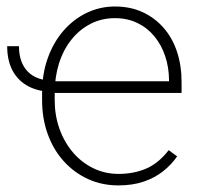

<svg xmlns="http://www.w3.org/2000/svg" viewBox="-20 -558 628 588"><path d="M2 -416.5H38.1Q38.1 -366.2 65.4 -338.4Q92.8 -310.5 147 -310.5V-276.4Q101.1 -276.4 68.8 -292.7Q36.6 -309.1 19.3 -340.3Q2 -371.6 2 -416.5ZM342.3 9.8Q292.5 9.8 250 -9.5Q207.5 -28.8 175.8 -63.7Q144 -98.6 126.5 -146.5Q108.9 -194.3 108.9 -251.5V-272.9Q108.9 -332 126.5 -380.6Q144 -429.2 175 -464.6Q206.1 -500 246.3 -519Q286.6 -538.1 332 -538.1Q378.9 -538.1 416.3 -521Q453.6 -503.9 480.7 -473.1Q507.8 -442.4 522 -399.9Q536.1 -357.4 536.1 -306.2V-273.4H132.8V-309.1H497.6V-315.4Q497.1 -352.5 485.8 -386.2Q474.6 -419.9 453.4 -446Q432.1 -472.2 401.4 -487.3Q370.6 -502.4 332 -502.4Q291 -502.4 257.1 -484.9Q223.1 -467.3 198.5 -436.3Q173.8 -405.3 160.6 -363.5Q147.5 -321.8 147.5 -272.9V-251.5Q147.5 -204.6 162.1 -163.6Q176.8 -122.6 203.1 -91.6Q229.5 -60.5 265.4 -43Q301.3 -25.4 343.3 -25.4Q389.2 -25.4 427.2 -41.5Q465.3 -57.6 496.6 -98.1L522.5 -79.1Q504.9 -53.7 479.7 -33.7Q454.6 -13.7 420.7 -2Q386.7 9.8 342.3 9.8Z"/></svg>

Font: Roboto ExtraLight
Style: Regular
Weight: 250
Designer: Christian Robertson
Foundry: Google
Version: Version 3.009; 2024